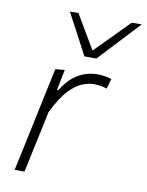

<svg xmlns="http://www.w3.org/2000/svg" viewBox="-86 -833 683 894"><g transform="rotate(10 255.5 -385.5)"><path d="M46 0Q58 -57 69 -107.5Q80 -158.5 93 -220.5L103.5 -270Q113 -315.5 125.2 -373.5Q137.5 -431.5 151 -494.5L195 -498.5L175.5 -400H181.5Q208 -443.5 237.2 -466Q266.5 -488.5 295.2 -496.8Q324 -505 348.5 -505Q366.5 -505 384.8 -502Q403 -499 416 -494.5L402 -447Q383.5 -453 368.5 -455Q353.5 -457 339.5 -457Q316 -457 286.2 -445.5Q256.5 -434 223 -398.8Q189.5 -363.5 154.5 -291.5L139.5 -219.5Q126.5 -159 115.5 -107.5Q104 -55.5 92.5 0ZM274 -576.5Q248.5 -625 223 -673.5Q197 -722 171.5 -770L211.5 -771Q257.5 -692 306.5 -610Q346.5 -650 385.5 -689.5Q424.5 -729 464 -769.5H511Q465 -720 420.5 -672.5Q376 -625 331 -576.5Z"/></g></svg>

Font: Heraclito ExtraLight
Style: Italic
Weight: 200
Italic angle: -12°
Designer: Kostas Bartsokas (font) & Cristiano Sobral (main changes)
Foundry: Kostas Bartsokas (font) & Cristiano Sobral (main changes)
Version: Version 1.00;July 8, 2020;FontCreator 13.0.0.2655 64-bit